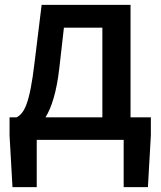

<svg xmlns="http://www.w3.org/2000/svg" viewBox="-20 -571 657 784"><path d="M130 0H485V193H584L596 -18V-92H513V-551H150L121 -315C101 -144 78 -108 48 -92H19V-18L31 193H130ZM166 -92C191 -133 211 -196 222 -291L241 -458H398V-92Z"/></svg>

Font: Noto Sans CJK TC Medium
Style: Regular
Weight: 500
Designer: Ryoko NISHIZUKA 西塚涼子 (kana, bopomofo & ideographs); Paul D. Hunt (Latin, Greek & Cyrillic); Sandoll Communications 산돌커뮤니
Foundry: Adobe
Version: Version 2.004;hotconv 1.0.118;makeotfexe 2.5.65603